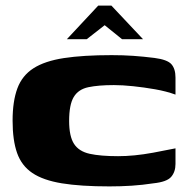

<svg xmlns="http://www.w3.org/2000/svg" viewBox="-20 -661 676 686"><path d="M25 -230Q25 -299 42 -345Q59 -391 99.5 -417Q140 -443 208.5 -453.5Q277 -464 379 -464Q420 -464 456 -461.5Q492 -459 532 -454Q578 -448 592.5 -431.5Q607 -415 607 -384V-323Q574 -335 534 -342Q494 -349 455.5 -353Q417 -357 387 -357Q332 -357 296 -349.5Q260 -342 243.5 -314.5Q227 -287 227 -229Q227 -174 244.5 -147Q262 -120 300.5 -111.5Q339 -103 402 -103Q430 -103 461 -106Q492 -109 527.5 -115.5Q563 -122 607 -131V-75Q607 -47 591.5 -29Q576 -11 528 -6Q489 0 450.5 2.5Q412 5 371 5Q268 5 201 -6Q134 -17 95.5 -43Q57 -69 41 -114.5Q25 -160 25 -230ZM219 -521 331 -641H378L491 -521H416L354 -571L290 -521Z"/></svg>

Font: Genos Thin ExtraBold
Style: Regular
Weight: 800
Version: Version 1.010